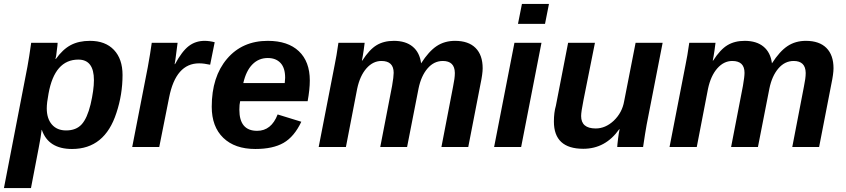

<svg xmlns="http://www.w3.org/2000/svg" viewBox="-42 -745 4285 973"><path d="M355 -443Q235 -443 204 -271Q195 -224 195 -196Q195 -144 221 -114Q247 -84 293 -84Q344 -84 372 -115Q400 -146 417 -216Q434 -289 434 -339Q434 -443 355 -443ZM239 -446H241Q276 -495 316.5 -516.5Q357 -538 414 -538Q492 -538 535.5 -492Q579 -446 579 -365Q579 -266 548 -173Q489 10 323 10Q203 10 170 -87H169Q166 -56 154 5L115 208H-22L97 -407L106 -460L116 -528H250Q250 -518 246 -490Q243 -458 239 -446Z M1046 -531 1023 -417Q991 -424 967 -424Q849 -424 815 -251L765 0H628L707 -405Q720 -476 727 -528H858L847 -444L843 -420H845Q880 -485 914.5 -511.5Q949 -538 995 -538Q1019 -538 1046 -531Z M1517 -232H1175Q1171 -216 1171 -189Q1171 -82 1261 -82Q1333 -82 1365 -165L1485 -128Q1449 -52 1395 -21Q1341 10 1252 10Q1148 10 1089.5 -46.5Q1031 -103 1031 -204Q1031 -356 1108.5 -447Q1186 -538 1315 -538Q1417 -538 1472.5 -485.5Q1528 -433 1528 -337Q1528 -292 1517 -232ZM1191 -324H1401L1403 -351Q1403 -401 1379.5 -426Q1356 -451 1315 -451Q1269 -451 1237 -418.5Q1205 -386 1191 -324Z M2202 -436Q2157 -436 2124.5 -398Q2092 -360 2079 -296L2021 0H1885L1945 -310Q1953 -356 1953 -376Q1953 -436 1891 -436Q1848 -436 1815 -398.5Q1782 -361 1768 -295L1711 0H1573L1654 -416Q1663 -458 1673 -528H1806Q1806 -527 1801 -490Q1796 -456 1792 -438H1794Q1830 -494 1866.5 -516Q1903 -538 1954 -538Q2014 -538 2049.5 -508.5Q2085 -479 2092 -424Q2131 -485 2171 -511.5Q2211 -538 2264 -538Q2332 -538 2368 -502Q2404 -466 2404 -399Q2404 -371 2393 -319L2331 0H2195L2254 -306Q2263 -349 2263 -374V-376Q2262 -436 2202 -436Z M2720 -624H2583L2603 -725H2740ZM2599 0H2462L2565 -528H2702Z M2837 -528H2973L2915 -238Q2903 -178 2903 -157Q2903 -94 2977 -94Q3026 -94 3068 -133Q3111 -174 3121 -232L3179 -528H3316L3235 -113Q3228 -75 3217 0H3086Q3086 -8 3090 -41Q3094 -74 3098 -90H3096Q3026 9 2914 9Q2765 9 2765 -129Q2765 -175 2775 -209Z M3980 -436Q3935 -436 3902.5 -398Q3870 -360 3857 -296L3799 0H3663L3723 -310Q3731 -356 3731 -376Q3731 -436 3669 -436Q3626 -436 3593 -398.5Q3560 -361 3546 -295L3489 0H3351L3432 -416Q3441 -458 3451 -528H3584Q3584 -527 3579 -490Q3574 -456 3570 -438H3572Q3608 -494 3644.5 -516Q3681 -538 3732 -538Q3792 -538 3827.5 -508.5Q3863 -479 3870 -424Q3909 -485 3949 -511.5Q3989 -538 4042 -538Q4110 -538 4146 -502Q4182 -466 4182 -399Q4182 -371 4171 -319L4109 0H3973L4032 -306Q4041 -349 4041 -374V-376Q4040 -436 3980 -436Z"/></svg>

Font: Libra Sans
Style: Bold Italic
Weight: 700
Italic angle: -12°
Foundry: Context Ltd
Version: Version 1.002